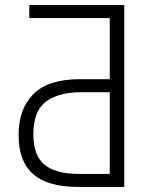

<svg xmlns="http://www.w3.org/2000/svg" viewBox="-20 -734 603 754"><path d="M95 -663V-714H468V0H285Q168 0 110.5 -50Q53 -100 53 -204Q53 -306 111 -364.5Q169 -423 294 -423H411V-663ZM301 -372Q210 -372 160.5 -335Q111 -298 111 -206Q111 -123 155 -87Q199 -51 291 -51H411V-372Z"/></svg>

Font: Noto Sans Mono SemiCondensed Light
Style: Regular
Weight: 300
Width: 4
Designer: Monotype Design Team
Foundry: Monotype Imaging Inc.
Version: Version 2.014; ttfautohint (v1.8.4.7-5d5b)